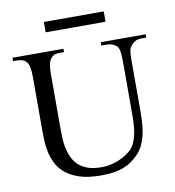

<svg xmlns="http://www.w3.org/2000/svg" viewBox="-90 -896 903 991"><g transform="rotate(-10 361.5 -400.0)"><path d="M687 -644.5Q666.5 -644.5 652.6 -636.2Q638.7 -627.9 627.4 -610.8Q621.6 -604 619.4 -586.9Q617.2 -569.8 617.2 -542V-272.5Q617.2 -238.3 614.7 -207.3Q612.3 -176.3 605.7 -149.2Q599.1 -122.1 587.9 -99.1Q576.7 -76.2 559.1 -57.6Q541 -38.6 521.5 -24.9Q502 -11.2 478.5 -2.2Q455.1 6.8 426.3 11.2Q397.5 15.6 360.8 15.6Q293 15.6 247.3 0.5Q201.7 -14.6 172.9 -39.3Q144 -64 129.2 -95.7Q114.3 -127.4 108.2 -160.9Q102.1 -194.3 101.6 -227.1Q101.1 -259.8 101.1 -285.6V-545.4Q101.1 -576.2 97.2 -595.9Q93.3 -615.7 84.5 -625.5Q76.7 -635.7 63.2 -640.1Q49.8 -644.5 29.8 -644.5H14.6V-662.1H281.7V-644.5H256.8Q236.8 -644.5 226.6 -638.2Q216.3 -631.8 207.5 -618.7Q202.1 -608.9 198.7 -591.1Q195.3 -573.2 195.3 -545.4V-256.3Q195.3 -234.9 196.3 -209.2Q197.3 -183.6 202.4 -158.2Q207.5 -132.8 218.3 -108.9Q229 -85 248 -66.4Q267.1 -47.9 296.4 -36.9Q325.7 -25.9 367.7 -25.9Q397.5 -25.9 422.6 -32Q447.8 -38.1 467.8 -47.4Q487.8 -56.6 502.7 -66.9Q517.6 -77.1 526.4 -85.4Q539.1 -97.2 547.4 -113.5Q555.7 -129.9 560.8 -148.2Q565.9 -166.5 568.4 -185.5Q570.8 -204.6 571.8 -221.9Q572.8 -239.3 572.8 -253.4V-545.4Q572.8 -576.2 569.6 -595.7Q566.4 -615.2 559.1 -623.5Q539.6 -644.5 502.4 -644.5H477.5V-662.1H712.4V-644.5ZM206.1 -761.7V-815.9H520V-761.7Z"/></g></svg>

Font: Doulos SIL
Style: Regular
Weight: 400
Designer: Walt Agee, Victor Gaultney, Peter Martin, Debbi Hosken
Foundry: SIL International
Version: Version 4.110; 2011; Maintenance release